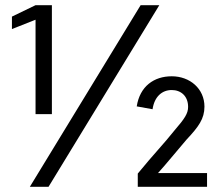

<svg xmlns="http://www.w3.org/2000/svg" viewBox="-20 -720 853 740"><path d="M117 -280H180V-700H117L26 -656V-608L117 -644ZM522 -700 95 0H167L594 -700ZM589 -53C620 -87 656 -132 699 -182C745 -231 768 -262 768 -309C768 -378 712 -426 642 -426C573 -426 519 -387 507 -310L568 -299C575 -347 604 -373 642 -373C677 -373 705 -350 705 -308C705 -283 692 -263 653 -218C611 -165 574 -128 511 -51V0H778V-53Z"/></svg>

Font: Arthouse Owned Medium
Style: Regular
Weight: 500
Designer: Jeremy Tribby
Foundry: Tribby Type
Version: Version 1.000;PS 001.000;hotconv 1.0.88;makeotf.lib2.5.64775